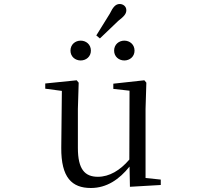

<svg xmlns="http://www.w3.org/2000/svg" viewBox="-20 -924 1040 959"><path d="M383 -622C410 -622 434 -641 434 -671C434 -702 410 -721 383 -721C356 -721 332 -702 332 -671C332 -641 356 -622 383 -622ZM461 -747 479 -732 571 -820C598 -841 611 -854 611 -873C611 -893 594 -904 578 -904C558 -904 545 -890 528 -855ZM601 -622C628 -622 652 -641 652 -671C652 -702 628 -721 601 -721C574 -721 550 -702 550 -671C550 -641 574 -622 601 -622ZM629 9 783 0V-27L707 -35V-380L711 -511L701 -523L546 -506V-480L627 -471L626 -127C580 -73 526 -41 469 -41C404 -41 369 -78 369 -185V-380L373 -511L363 -523L206 -507V-481L289 -470L286 -186C285 -37 339 15 434 15C513 15 576 -28 627 -92Z"/></svg>

Font: Harano Aji Mincho TW
Style: Regular
Weight: 400
Foundry: Masamichi Hosoda
Version: HaranoAjiMinchoTW-Regular version 20230610;ttx 4.39.4